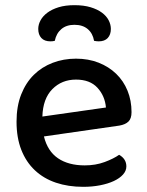

<svg xmlns="http://www.w3.org/2000/svg" viewBox="-20 -709 567 743"><path d="M150 -181Q164 -124 204.5 -96.5Q245 -69 308 -69Q350 -69 385 -82Q420 -95 441 -110Q469 -94 469 -65Q469 -48 456 -33.5Q443 -19 420.5 -8.5Q398 2 367.5 8Q337 14 302 14Q244 14 196.5 -2Q149 -18 115 -50Q81 -82 62.5 -129Q44 -176 44 -238Q44 -298 62 -343.5Q80 -389 111 -419.5Q142 -450 184 -466Q226 -482 274 -482Q322 -482 361.5 -466.5Q401 -451 429.5 -423.5Q458 -396 473.5 -358Q489 -320 489 -275Q489 -250 477 -238.5Q465 -227 442 -223ZM274 -401Q219 -401 182.5 -364Q146 -327 144 -258L390 -293Q386 -338 357 -369.5Q328 -401 274 -401ZM268 -613Q237 -613 217.5 -596.5Q198 -580 192 -551Q188 -550 184 -549.5Q180 -549 175 -549Q152 -549 140 -562Q128 -575 128 -597Q128 -614 137 -630.5Q146 -647 163.5 -660Q181 -673 207 -681Q233 -689 268 -689Q304 -689 330.5 -681Q357 -673 374.5 -660Q392 -647 400.5 -630.5Q409 -614 409 -597Q409 -575 397 -562Q385 -549 362 -549Q354 -549 344 -551Q339 -580 319.5 -596.5Q300 -613 268 -613Z"/></svg>

Font: Baloo Bhaina 2 Medium
Style: Regular
Weight: 500
Designer: Yesha Goshar, Manish Minz, Shuchita Grover and Ek Type
Foundry: Ek Type
Version: Version 1.640;hotconv 1.0.111;makeotfexe 2.5.65597; ttfautoh